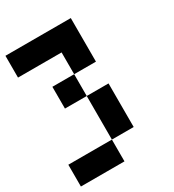

<svg xmlns="http://www.w3.org/2000/svg" viewBox="-181 -727 863 954"><g transform="rotate(-30 250.0 -250.0)"><path d="M375 -375H250V-500H0V-625H375ZM250 -375V-250H125V-375ZM375 0H250V-250H375ZM250 0V125H0V0Z"/></g></svg>

Font: Tiny5
Style: Regular
Weight: 400
Designer: Stefan Schmidt
Foundry: Made with Bits'n'Picas by Kreative Software
Version: Version 1.002; ttfautohint (v1.8.4.7-5d5b)